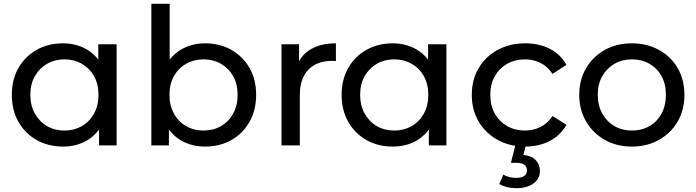

<svg xmlns="http://www.w3.org/2000/svg" viewBox="-20 -762 3648 1006"><path d="M310 6Q233 6 172.5 -28Q112 -62 77 -123Q42 -184 42 -265Q42 -346 77 -406.5Q112 -467 172.5 -501Q233 -535 310 -535Q377 -535 431 -505Q485 -475 517.5 -415Q550 -355 550 -265Q550 -175 518.5 -115Q487 -55 433 -24.5Q379 6 310 6ZM318 -78Q368 -78 408.5 -101Q449 -124 472.5 -166.5Q496 -209 496 -265Q496 -322 472.5 -363.5Q449 -405 408.5 -428Q368 -451 318 -451Q267 -451 227 -428Q187 -405 163 -363.5Q139 -322 139 -265Q139 -209 163 -166.5Q187 -124 227 -101Q267 -78 318 -78ZM499 0V-143L505 -266L495 -389V-530H591V0Z M1054 6Q986 6 931.5 -24.5Q877 -55 845.5 -115Q814 -175 814 -265Q814 -355 846.5 -415Q879 -475 933.5 -505Q988 -535 1054 -535Q1132 -535 1192 -501Q1252 -467 1287 -406.5Q1322 -346 1322 -265Q1322 -184 1287 -123Q1252 -62 1192 -28Q1132 6 1054 6ZM773 0V-742H869V-389L859 -266L865 -143V0ZM1046 -78Q1097 -78 1137.5 -101Q1178 -124 1201.5 -166.5Q1225 -209 1225 -265Q1225 -322 1201.5 -363.5Q1178 -405 1137.5 -428Q1097 -451 1046 -451Q996 -451 955.5 -428Q915 -405 891.5 -363.5Q868 -322 868 -265Q868 -209 891.5 -166.5Q915 -124 955.5 -101Q996 -78 1046 -78Z M1455 0V-530H1547V-386L1538 -422Q1560 -477 1612 -506Q1664 -535 1740 -535V-442Q1734 -443 1728.5 -443Q1723 -443 1718 -443Q1641 -443 1596 -397Q1551 -351 1551 -264V0Z M2038 6Q1961 6 1900.5 -28Q1840 -62 1805 -123Q1770 -184 1770 -265Q1770 -346 1805 -406.5Q1840 -467 1900.5 -501Q1961 -535 2038 -535Q2105 -535 2159 -505Q2213 -475 2245.5 -415Q2278 -355 2278 -265Q2278 -175 2246.5 -115Q2215 -55 2161 -24.5Q2107 6 2038 6ZM2046 -78Q2096 -78 2136.5 -101Q2177 -124 2200.5 -166.5Q2224 -209 2224 -265Q2224 -322 2200.5 -363.5Q2177 -405 2136.5 -428Q2096 -451 2046 -451Q1995 -451 1955 -428Q1915 -405 1891 -363.5Q1867 -322 1867 -265Q1867 -209 1891 -166.5Q1915 -124 1955 -101Q1995 -78 2046 -78ZM2227 0V-143L2233 -266L2223 -389V-530H2319V0Z M2732 6Q2651 6 2587.5 -29Q2524 -64 2488 -125Q2452 -186 2452 -265Q2452 -344 2488 -405Q2524 -466 2587.5 -500.5Q2651 -535 2732 -535Q2804 -535 2860.5 -506.5Q2917 -478 2948 -422L2875 -375Q2849 -414 2811.5 -432.5Q2774 -451 2731 -451Q2679 -451 2638 -428Q2597 -405 2573 -363.5Q2549 -322 2549 -265Q2549 -208 2573 -166Q2597 -124 2638 -101Q2679 -78 2731 -78Q2774 -78 2811.5 -96.5Q2849 -115 2875 -154L2948 -108Q2917 -53 2860.5 -23.5Q2804 6 2732 6ZM2685 224Q2659 224 2637 218.5Q2615 213 2596 202L2617 153Q2633 162 2649.5 166Q2666 170 2685 170Q2714 170 2727.5 159.5Q2741 149 2741 130Q2741 112 2727.5 101.5Q2714 91 2684 91H2657L2682 -7H2737L2722 50Q2765 54 2787 77Q2809 100 2809 133Q2809 175 2775 199.5Q2741 224 2685 224Z M3291 6Q3211 6 3149 -29Q3087 -64 3051 -125.5Q3015 -187 3015 -265Q3015 -344 3051 -405Q3087 -466 3149 -500.5Q3211 -535 3291 -535Q3370 -535 3432.5 -500.5Q3495 -466 3530.5 -405.5Q3566 -345 3566 -265Q3566 -186 3530.5 -125Q3495 -64 3432.5 -29Q3370 6 3291 6ZM3291 -78Q3342 -78 3382.5 -101Q3423 -124 3446 -166.5Q3469 -209 3469 -265Q3469 -322 3446 -363.5Q3423 -405 3382.5 -428Q3342 -451 3291 -451Q3240 -451 3200 -428Q3160 -405 3136 -363.5Q3112 -322 3112 -265Q3112 -209 3136 -166.5Q3160 -124 3200 -101Q3240 -78 3291 -78Z"/></svg>

Font: MOST Montserrat Medium
Style: Regular
Weight: 500
Designer: Julieta Ulanovsky
Foundry: Julieta Ulanovsky
Version: Version 8.000;March 11, 2024;FontCreator 15.0.0.2926 64-bit